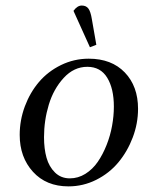

<svg xmlns="http://www.w3.org/2000/svg" viewBox="-20 -663 543 690"><path d="M50.8 -178.2Q50.8 -231 69.3 -280.8Q87.9 -330.6 120.1 -368.4Q152.3 -406.2 199.2 -429.2Q246.1 -452.1 298.8 -452.1Q380.9 -452.1 428.5 -402.6Q476.1 -353 476.1 -272Q476.1 -219.2 457 -168.9Q438 -118.7 405.5 -79.6Q373 -40.5 325.9 -16.8Q278.8 6.8 226.1 6.8Q146 6.8 98.4 -45.7Q50.8 -98.1 50.8 -178.2ZM138.2 -169.9Q138.2 -128.4 147.2 -96.2Q156.2 -64 177.7 -43Q199.2 -22 231 -22Q260.7 -22 286.9 -38.3Q313 -54.7 331.3 -81.3Q349.6 -107.9 363 -141.8Q376.5 -175.8 382.8 -211.2Q389.2 -246.6 389.2 -279.8Q389.2 -344.7 365.2 -383.8Q341.3 -422.9 293.9 -422.9Q245.6 -422.9 209 -383.1Q172.4 -343.3 155.3 -286.6Q138.2 -230 138.2 -169.9ZM244.1 -624Q257.8 -643.1 273.9 -643.1Q289.6 -643.1 297.6 -632.3Q305.7 -621.6 310.1 -594.2L326.2 -502L303.2 -493.2Z"/></svg>

Font: Dihjauti S
Style: Bold Italic
Weight: 700
Italic angle: -9°
Designer: T. Christopher White
Version: Version 3.0.0